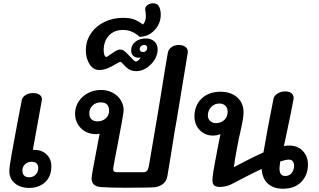

<svg xmlns="http://www.w3.org/2000/svg" viewBox="-20 -1146 1953 1174"><path d="M294 -130Q294 -67 256 -32Q218 3 158 3Q104 3 70.5 -25.5Q37 -54 37 -100Q37 -124 51 -203Q65 -282 87 -398Q104 -483 113 -533Q117 -553 136.5 -565Q156 -577 183 -577Q209 -577 224 -565Q239 -553 236 -534L181 -230H189Q235 -230 264.5 -202Q294 -174 294 -130ZM214 -120Q214 -137 203 -147Q192 -157 174 -157Q150 -157 133.5 -142Q117 -127 117 -103Q117 -83 127.5 -72.5Q138 -62 158 -62Q183 -62 198.5 -78.5Q214 -95 214 -120Z M1128 -823 1124 -799Q1074 -491 1061 -417Q1049 -354 1028 -218Q1023 -188 1017 -150.5Q1011 -113 1003 -66Q997 -35 971.5 -17.5Q946 0 908 0Q883 0 867 1L749 2Q661 2 600 -2Q540 -5 540 -56Q540 -74 572 -238L589 -328Q577 -326 568 -326Q510 -326 474.5 -362.5Q439 -399 439 -452Q439 -491 460 -524Q481 -557 517.5 -576.5Q554 -596 598 -596Q637 -596 669 -579Q701 -562 718.5 -533.5Q736 -505 736 -472Q736 -452 697 -250Q692 -226 682 -172.5Q672 -119 672 -112Q672 -93 693 -93H807H858Q872 -93 879 -101.5Q886 -110 890 -129L939 -417Q945 -449 955.5 -516Q966 -583 973 -623Q980 -667 988.5 -720Q997 -773 1006 -822Q1010 -844 1028.5 -857.5Q1047 -871 1072 -871Q1100 -871 1115.5 -858Q1131 -845 1128 -823ZM576 -404Q606 -404 626.5 -422Q647 -440 647 -469Q647 -520 596 -520Q566 -520 546 -501Q526 -482 526 -452Q526 -430 539 -417Q552 -404 576 -404Z M944 -844Q944 -811 925 -780.5Q906 -750 876 -730.5Q846 -711 815 -711Q786 -711 768 -722.5Q750 -734 733 -754Q721 -768 715 -768Q712 -768 691 -756Q665 -740 639.5 -729Q614 -718 586 -718Q551 -718 528 -753Q505 -788 505 -838Q505 -896 536 -941.5Q567 -987 619 -1012Q671 -1037 731 -1037Q779 -1037 806 -1025Q833 -1013 854 -996Q872 -1015 872 -1048Q872 -1059 870.5 -1069Q869 -1079 868 -1085V-1091Q868 -1101 873 -1107Q880 -1116 891.5 -1121Q903 -1126 915 -1126Q944 -1126 954 -1103Q963 -1082 963 -1056Q963 -1019 945 -988Q927 -957 897.5 -939Q868 -921 834 -921Q831 -923 816 -935Q801 -947 779 -955Q757 -963 733 -963Q678 -963 646 -928.5Q614 -894 614 -839Q614 -821 618.5 -809.5Q623 -798 630 -798Q636 -798 653 -812Q673 -826 687.5 -834.5Q702 -843 715 -843Q730 -843 743.5 -831.5Q757 -820 776 -799Q786 -788 795.5 -779Q805 -770 812 -770Q819 -770 826.5 -777Q834 -784 840 -795Q832 -793 829 -793Q807 -793 794.5 -805Q782 -817 782 -838Q782 -871 808 -891Q834 -911 872 -911Q903 -911 923.5 -893Q944 -875 944 -844ZM880 -853Q880 -871 862 -871Q849 -871 841.5 -863Q834 -855 834 -845Q834 -838 839.5 -833Q845 -828 853 -828Q864 -827 872 -834.5Q880 -842 880 -853Z M1863 -140Q1863 -77 1823 -34.5Q1783 8 1710 8Q1653 8 1618.5 -22.5Q1584 -53 1580 -113Q1532 -91 1457 -52Q1445 -46 1429 -37Q1413 -28 1392 -18Q1382 -13 1363.5 -8Q1345 -3 1325 -3Q1299 -3 1289 -13Q1279 -23 1279 -44Q1279 -79 1303 -197L1307 -221L1328 -326Q1306 -317 1282 -317Q1234 -317 1201.5 -350.5Q1169 -384 1169 -434Q1169 -501 1212.5 -543Q1256 -585 1328 -585Q1392 -585 1430.5 -550.5Q1469 -516 1469 -462Q1469 -441 1465 -415.5Q1461 -390 1451 -346Q1436 -282 1428 -234Q1416 -172 1410 -124Q1513 -179 1591 -214Q1614 -351 1652 -541Q1656 -561 1677 -574Q1698 -587 1724 -587Q1751 -587 1764.5 -574Q1778 -561 1775 -540Q1763 -473 1724 -290L1716 -253Q1733 -256 1749 -256Q1800 -256 1831.5 -223Q1863 -190 1863 -140ZM1372 -463Q1372 -485 1358.5 -499Q1345 -513 1322 -513Q1291 -513 1271 -491.5Q1251 -470 1251 -440Q1251 -420 1264 -407Q1277 -394 1299 -393Q1330 -393 1351 -412Q1372 -431 1372 -463ZM1778 -133Q1778 -150 1770 -160Q1762 -170 1746 -170Q1729 -170 1694 -159Q1689 -131 1689 -115Q1689 -70 1724 -70Q1749 -70 1763.5 -88Q1778 -106 1778 -133Z"/></svg>

Font: Mali SemiBold
Style: Italic
Weight: 600
Italic angle: -10°
Version: Version 1.000; ttfautohint (v1.6)